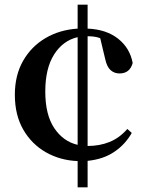

<svg xmlns="http://www.w3.org/2000/svg" viewBox="-20 -754 629 826"><path d="M356.9 51.8H314V-61Q239.3 -64 178 -98.6Q116.7 -133.3 80.3 -196Q43.9 -258.8 43.9 -346.2Q43.9 -430.2 79.3 -492.2Q114.7 -554.2 175.8 -590.1Q236.8 -626 314 -630.9V-733.9H356.9V-630.9Q438 -627.4 488.5 -587.2Q539.1 -546.9 550.8 -482.9Q538.6 -438 494.1 -438Q471.7 -438 455.6 -452.4Q439.5 -466.8 432.1 -502L411.1 -589.8Q397.5 -594.7 384.3 -596.4Q371.1 -598.1 356.9 -598.1V-126Q408.2 -126 450.9 -143.1Q493.7 -160.2 527.8 -199.2L546.9 -182.1Q518.6 -132.3 471.4 -100.6Q424.3 -68.8 356.9 -62ZM314 -130.9V-594.2Q251 -579.6 212.9 -519.8Q174.8 -460 174.8 -359.9Q174.8 -260.3 213.6 -202.6Q252.4 -145 314 -130.9Z"/></svg>

Font: Source Han Serif TW
Style: Bold
Weight: 700
Designer: Ryoko NISHIZUKA Ë•øÂ°öÊ∂ºÂ≠ê (kana & ideographs); Frank Grie√ühammer (Latin, Greek & Cyrillic); Wenlong ZHANG Âº†ÊñáÈæô 
Foundry: Adobe
Version: Version 2.003;hotconv 1.1.1;makeotfexe 2.6.0